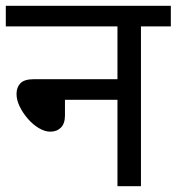

<svg xmlns="http://www.w3.org/2000/svg" viewBox="-20 -642 609 662"><path d="M0 -622H569V-551H466V0H385V-298H204V-244Q204 -216 190 -202Q176 -188 153 -188Q135 -188 114.5 -200Q94 -212 76.5 -232Q59 -252 48 -274.5Q37 -297 37 -318Q37 -341 50.5 -355Q64 -369 98 -369H385V-551H0Z"/></svg>

Font: lhindi05
Style: Book
Weight: 400
Designer: Jelle Bosma - Monotype Design Team
Foundry: Monotype Imaging Inc.
Version: Version 2.003